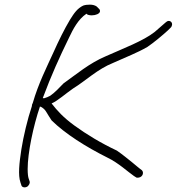

<svg xmlns="http://www.w3.org/2000/svg" viewBox="-20 -702 760 826"><path d="M72 -60C63 -1 57 51 68 83L72 95C73 102 84 107 95 102C103 99 111 85 107 77L103 65C101 59 99 46 99 25C99 -44 123 -159 152 -244C153 -243 155 -242 157 -242C167 -236 173 -231 180 -219C186 -208 194 -197 202 -184C260 -127 348 -71 442 -24C490 -1 531 38 556 55L564 60C567 63 572 63 577 62C595 59 600 39 590 30L582 24C577 21 567 11 548 -4C529 -19 509 -36 483 -54C415 -86 352 -124 300 -162C252 -197 226 -226 202 -257C228 -268 262 -299 294 -321C351 -356 398 -404 468 -432C521 -456 571 -475 614 -500C642 -519 679 -550 702 -571L713 -582C717 -585 719 -589 720 -594C722 -604 715 -612 706 -612C701 -612 696 -609 692 -605C677 -592 661 -578 646 -565C597 -526 511 -494 435 -460C364 -430 308 -382 253 -343C237 -326 214 -302 196 -290C187 -285 179 -282 169 -279C167 -280 166 -280 164 -280C201 -379 235 -454 277 -540C294 -576 316 -619 352 -643C355 -638 365 -636 375 -636C392 -636 408 -643 410 -652C411 -657 409 -662 405 -665L396 -674C389 -679 379 -682 367 -682C355 -682 347 -681 338 -678C313 -666 299 -646 281 -617C257 -577 232 -526 211 -479C180 -411 145 -342 121 -259C118 -254 117 -250 117 -245C98 -188 81 -116 72 -60Z"/></svg>

Font: Stray Cat
Style: SuExtObl
Weight: 400
Version: Version 1.0